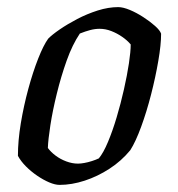

<svg xmlns="http://www.w3.org/2000/svg" viewBox="-20 -520 500 540"><path d="M147.6 0Q135 0 118.5 -7Q102 -14 84.5 -25.9Q67.1 -37.8 52.8 -52.2Q38.5 -66.6 30.4 -81.7Q30.4 -124.1 38.5 -173.2Q46.7 -222.4 59.6 -269.9Q72.5 -317.4 87.3 -355Q102.1 -392.6 115.5 -411.2Q126.2 -422.2 147.8 -437.1Q169.5 -452 197.1 -466.5Q224.7 -480.9 254.8 -490.5Q285 -500 312.4 -500Q326.1 -500 345.1 -492.1Q364.1 -484.2 383.1 -471.8Q402.1 -459.5 416.1 -447Q430.1 -434.5 433.1 -425.2Q433.1 -394.1 425.2 -348.5Q417.4 -303 404.9 -254.2Q392.4 -205.5 377 -163.5Q361.7 -121.6 346.5 -97.7Q321.5 -67.2 288 -45.5Q254.6 -23.8 218.2 -11.9Q181.7 0 147.6 0ZM199.3 -59.8Q207.3 -59.8 217.4 -61.7Q227.5 -63.5 238.4 -67Q249.2 -70.4 258 -74.6Q270.7 -89.8 283.6 -120.6Q296.6 -151.5 308.1 -190.1Q319.6 -228.7 328.6 -268.6Q337.6 -308.5 342.6 -341.8Q347.6 -375.1 347.6 -395Q337.7 -406.8 323.5 -416.5Q309.4 -426.3 293.2 -432.6Q277 -439 260.1 -439Q247.1 -439 233.5 -435.4Q220 -431.8 204.6 -425.7Q183.5 -394.4 167.5 -349.5Q151.5 -304.5 139.8 -256.6Q128 -208.7 121.7 -167.9Q115.4 -127.1 114.6 -103.8Q123 -92.4 136.3 -82.4Q149.5 -72.4 166.3 -66.1Q183.1 -59.8 199.3 -59.8Z"/></svg>

Font: Texturina Medium
Style: Italic
Weight: 500
Italic angle: -11°
Designer: Guillermo Torres Carreño
Foundry: Omnibus-Type
Version: Version 1.002